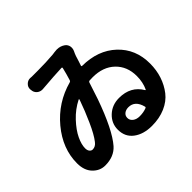

<svg xmlns="http://www.w3.org/2000/svg" viewBox="-183 -1018 1308 1308"><g transform="rotate(-45 471.5 -363.5)"><path d="M585 -55.7Q622.1 -55.7 651.4 -67.4Q658.2 -70.3 656.2 -77.1Q636.7 -154.3 573.2 -154.3Q548.8 -154.3 532.7 -141.6Q516.6 -128.9 516.6 -107.4Q516.6 -85 535.6 -70.3Q554.7 -55.7 585 -55.7ZM372.1 -418 375 -426.8Q376 -428.7 374.5 -430.2Q373 -431.6 371.1 -430.7Q308.6 -399.4 260.3 -347.7Q211.9 -295.9 189.5 -248.5Q167 -201.2 167 -165Q167 -144.5 176.3 -133.3Q185.5 -122.1 198.2 -122.1Q225.6 -122.1 245.1 -148.4Q275.4 -186.5 311.5 -267.1Q347.7 -347.7 372.1 -418ZM544.9 -583Q543.9 -580.1 545.4 -578.1Q546.9 -576.2 549.8 -576.2Q701.2 -575.2 794.9 -487.3Q888.7 -399.4 888.7 -260.7Q888.7 -197.3 870.6 -142.6Q852.5 -87.9 818.4 -43.9Q784.2 0 727.1 24.9Q669.9 49.8 597.7 49.8Q516.6 49.8 465.3 11.2Q414.1 -27.3 414.1 -96.7Q414.1 -158.2 460 -201.2Q505.9 -244.1 573.2 -244.1Q684.6 -244.1 736.3 -156.2Q737.3 -154.3 739.3 -154.3Q741.2 -154.3 742.2 -156.2Q764.6 -204.1 764.6 -263.7Q764.6 -356.4 705.1 -413.6Q645.5 -470.7 545.9 -470.7Q533.2 -470.7 514.6 -469.7Q507.8 -468.8 504.9 -461.9L464.8 -339.8Q387.7 -122.1 314.5 -38.1Q266.6 15.6 181.6 15.6Q130.9 15.6 93.3 -23.4Q55.7 -62.5 55.7 -130.9Q55.7 -271.5 156.7 -393.1Q257.8 -514.6 411.1 -556.6Q418.9 -558.6 420.9 -566.4Q435.5 -613.3 446.3 -659.2Q447.3 -661.1 445.3 -663.6Q443.4 -666 441.4 -666Q380.9 -664.1 248 -653.3Q245.1 -653.3 243.2 -653.3Q222.7 -653.3 206.1 -667Q188.5 -682.6 187.5 -706.1L186.5 -713.9Q185.5 -736.3 202.1 -752Q217.8 -767.6 239.3 -767.6Q240.2 -767.6 241.2 -767.6Q248 -766.6 254.9 -766.6Q285.2 -766.6 313.5 -766.6Q392.6 -766.6 462.9 -772.5Q472.7 -773.4 483.4 -775.4Q495.1 -777.3 506.8 -777.3Q541 -777.3 567.4 -757.8Q583 -745.1 586.9 -725.6Q587.9 -719.7 587.9 -712.9Q587.9 -700.2 582 -687.5Q573.2 -669.9 567.4 -653.3Q564.5 -642.6 556.2 -617.2Q547.9 -591.8 544.9 -583Z"/></g></svg>

Font: Gen Jyuu Gothic P Bold
Style: Bold
Weight: 700
Designer: [Source Han Sans]
Ryoko NISHIZUKA  (kana & ideographs); Paul D. Hunt (Latin, Greek & Cyrillic); Wenlong ZHANG  (bopomofo
Version: Version 1.002.20150607